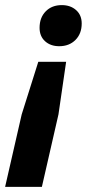

<svg xmlns="http://www.w3.org/2000/svg" viewBox="-53 -529 358 752"><path d="M206 -287 176 -81 111 203H-33L32 -81L97 -287ZM189 -509Q223 -509 245 -489.5Q267 -470 267 -437Q267 -397 242.5 -372.5Q218 -348 179 -348Q145 -348 123.5 -367.5Q102 -387 102 -420Q102 -460 126 -484.5Q150 -509 189 -509Z"/></svg>

Font: Prodigy Sans SemiBold
Style: Italic
Weight: 600
Italic angle: -13°
Designer: Wei Huang
Foundry: Wei Huang
Version: Version 1.003; ttfautohint (v1.8.3)